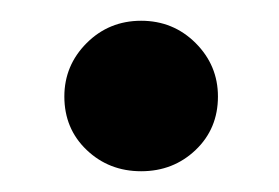

<svg xmlns="http://www.w3.org/2000/svg" viewBox="-20 -156 269 185"><path d="M116 9Q85 9 63.5 -11.5Q42 -32 42 -63Q42 -93 63.5 -114.5Q85 -136 116 -136Q147 -136 168.5 -114.5Q190 -93 190 -63Q190 -32 168.5 -11.5Q147 9 116 9Z"/></svg>

Font: Lisu Bosa
Style: Bold
Weight: 700
Designer: David Morse, Annie Olsen, Victor Gaultney, Frank Grießhammer (Latin)
Foundry: SIL International
Version: Version 2.000